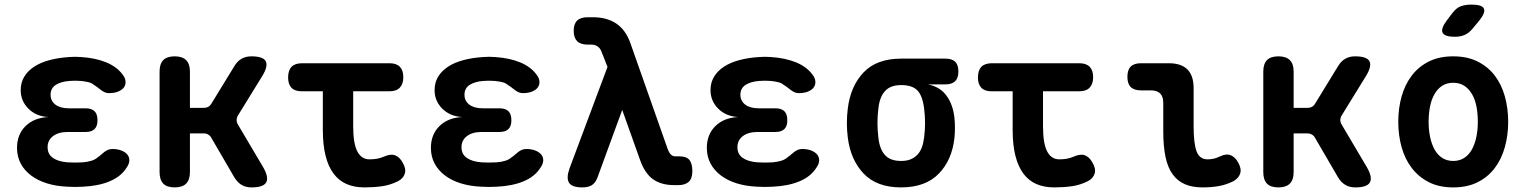

<svg xmlns="http://www.w3.org/2000/svg" viewBox="-20 -805 6640 835"><path d="M513 -481Q525 -466 526 -451Q527 -436 519 -425Q511 -414 494.5 -407Q478 -400 454 -400Q444 -400 436 -403.5Q428 -407 420.5 -412.5Q413 -418 405.5 -424Q398 -430 388 -436Q379 -444 365 -447.5Q351 -451 332 -453Q319 -454 306.5 -454Q294 -454 282 -453Q244 -450 222 -435.5Q200 -421 200 -393Q200 -366 221 -350Q242 -334 279 -334H352Q378 -334 391 -321.5Q404 -309 404 -282Q404 -256 391 -243.5Q378 -231 352 -231H274Q234 -231 210.5 -213Q187 -195 187 -165Q187 -134 210.5 -118Q234 -102 274 -99Q290 -98 307 -98Q324 -98 340 -99Q362 -101 378 -106Q394 -111 405 -121Q413 -126 420.5 -133Q428 -140 435 -145Q442 -150 450 -153.5Q458 -157 469 -157Q492 -157 509 -150Q526 -143 534.5 -132Q543 -121 542.5 -106.5Q542 -92 530 -75Q506 -37 457 -16.5Q408 4 340 7Q324 8 307 8Q290 8 274 7Q225 5 184.5 -7.5Q144 -20 115 -42Q86 -64 70 -94Q54 -124 54 -162Q54 -220 91 -256.5Q128 -293 190 -296Q137 -299 103.5 -332.5Q70 -366 70 -413Q70 -446 85.5 -471.5Q101 -497 128.5 -515Q156 -533 195 -543.5Q234 -554 282 -557Q294 -558 306.5 -558Q319 -558 332 -557Q395 -553 441.5 -534Q488 -515 513 -481Z M740 10Q706 10 690 -6.5Q674 -23 674 -56V-494Q674 -527 690 -543.5Q706 -560 740 -560Q773 -560 789.5 -543.5Q806 -527 806 -494V-336H866Q878 -336 886.5 -341Q895 -346 901 -357L999 -517Q1012 -539 1030.5 -549.5Q1049 -560 1073 -560Q1124 -560 1135.5 -539Q1147 -518 1121 -475L1015 -303Q1009 -293 1009 -283Q1009 -273 1015 -263L1125 -77Q1150 -33 1137.5 -11.5Q1125 10 1074 10Q1049 10 1030.5 -1Q1012 -12 999 -34L900 -204Q895 -214 886 -219.5Q877 -225 865 -225H806V-56Q806 -23 789.5 -6.5Q773 10 740 10Z M1674 -530Q1704 -530 1719 -514.5Q1734 -499 1734 -469.5Q1734 -440 1719 -424Q1704 -408 1674 -408H1516V-256Q1516 -181 1534 -146.5Q1552 -112 1587 -112Q1603 -112 1618.5 -114.5Q1634 -117 1650 -124Q1679 -137 1698.5 -129.5Q1718 -122 1731 -98Q1747 -71 1740.5 -50Q1734 -29 1711 -17Q1677 0 1641 5Q1605 10 1565 10Q1521 10 1487.5 -4.5Q1454 -19 1431 -49.5Q1408 -80 1396 -127.5Q1384 -175 1384 -240V-408H1292Q1262 -408 1247.5 -423.5Q1233 -439 1233 -468Q1233 -499 1248 -514.5Q1263 -530 1294 -530Z M2313 -481Q2325 -466 2326 -451Q2327 -436 2319 -425Q2311 -414 2294.5 -407Q2278 -400 2254 -400Q2244 -400 2236 -403.5Q2228 -407 2220.5 -412.5Q2213 -418 2205.5 -424Q2198 -430 2188 -436Q2179 -444 2165 -447.5Q2151 -451 2132 -453Q2119 -454 2106.5 -454Q2094 -454 2082 -453Q2044 -450 2022 -435.5Q2000 -421 2000 -393Q2000 -366 2021 -350Q2042 -334 2079 -334H2152Q2178 -334 2191 -321.5Q2204 -309 2204 -282Q2204 -256 2191 -243.5Q2178 -231 2152 -231H2074Q2034 -231 2010.5 -213Q1987 -195 1987 -165Q1987 -134 2010.5 -118Q2034 -102 2074 -99Q2090 -98 2107 -98Q2124 -98 2140 -99Q2162 -101 2178 -106Q2194 -111 2205 -121Q2213 -126 2220.5 -133Q2228 -140 2235 -145Q2242 -150 2250 -153.5Q2258 -157 2269 -157Q2292 -157 2309 -150Q2326 -143 2334.5 -132Q2343 -121 2342.5 -106.5Q2342 -92 2330 -75Q2306 -37 2257 -16.5Q2208 4 2140 7Q2124 8 2107 8Q2090 8 2074 7Q2025 5 1984.5 -7.5Q1944 -20 1915 -42Q1886 -64 1870 -94Q1854 -124 1854 -162Q1854 -220 1891 -256.5Q1928 -293 1990 -296Q1937 -299 1903.5 -332.5Q1870 -366 1870 -413Q1870 -446 1885.5 -471.5Q1901 -497 1928.5 -515Q1956 -533 1995 -543.5Q2034 -554 2082 -557Q2094 -558 2106.5 -558Q2119 -558 2132 -557Q2195 -553 2241.5 -534Q2288 -515 2313 -481Z M2578 -32Q2569 -9 2553.5 0.5Q2538 10 2513 10Q2467 10 2454.5 -10.5Q2442 -31 2457 -73L2622 -514L2596 -580Q2590 -596 2578.5 -603.5Q2567 -611 2552 -611H2535Q2505 -611 2490 -626Q2475 -641 2475 -671Q2475 -701 2490 -715.5Q2505 -730 2535 -730H2559Q2620 -730 2661 -702Q2702 -674 2722 -616L2883 -159Q2890 -140 2898 -132.5Q2906 -125 2917 -125H2935Q2966 -125 2978.5 -109Q2991 -93 2991 -61Q2991 -28 2975 -14Q2959 0 2931 0H2911Q2856 0 2820 -25.5Q2784 -51 2763 -111L2686 -327Z M3513 -481Q3525 -466 3526 -451Q3527 -436 3519 -425Q3511 -414 3494.5 -407Q3478 -400 3454 -400Q3444 -400 3436 -403.5Q3428 -407 3420.5 -412.5Q3413 -418 3405.5 -424Q3398 -430 3388 -436Q3379 -444 3365 -447.5Q3351 -451 3332 -453Q3319 -454 3306.5 -454Q3294 -454 3282 -453Q3244 -450 3222 -435.5Q3200 -421 3200 -393Q3200 -366 3221 -350Q3242 -334 3279 -334H3352Q3378 -334 3391 -321.5Q3404 -309 3404 -282Q3404 -256 3391 -243.5Q3378 -231 3352 -231H3274Q3234 -231 3210.5 -213Q3187 -195 3187 -165Q3187 -134 3210.5 -118Q3234 -102 3274 -99Q3290 -98 3307 -98Q3324 -98 3340 -99Q3362 -101 3378 -106Q3394 -111 3405 -121Q3413 -126 3420.5 -133Q3428 -140 3435 -145Q3442 -150 3450 -153.5Q3458 -157 3469 -157Q3492 -157 3509 -150Q3526 -143 3534.5 -132Q3543 -121 3542.5 -106.5Q3542 -92 3530 -75Q3506 -37 3457 -16.5Q3408 4 3340 7Q3324 8 3307 8Q3290 8 3274 7Q3225 5 3184.5 -7.5Q3144 -20 3115 -42Q3086 -64 3070 -94Q3054 -124 3054 -162Q3054 -220 3091 -256.5Q3128 -293 3190 -296Q3137 -299 3103.5 -332.5Q3070 -366 3070 -413Q3070 -446 3085.5 -471.5Q3101 -497 3128.5 -515Q3156 -533 3195 -543.5Q3234 -554 3282 -557Q3294 -558 3306.5 -558Q3319 -558 3332 -557Q3395 -553 3441.5 -534Q3488 -515 3513 -481Z M4092 -438H4016Q4069 -427 4097 -388Q4125 -349 4131 -291Q4133 -270 4133 -249Q4133 -228 4131 -207Q4121 -110 4063 -50Q4005 10 3899 10Q3793 10 3736 -50Q3679 -110 3667 -207Q3663 -239 3663 -270Q3663 -301 3667 -333Q3679 -431 3736 -490.5Q3793 -550 3899 -550H4092Q4120 -550 4134 -536.5Q4148 -523 4148 -494Q4148 -466 4134 -452Q4120 -438 4092 -438ZM3899 -105Q3923 -105 3940 -112Q3957 -119 3969.5 -132Q3982 -145 3989 -164Q3996 -183 3999 -207Q4003 -239 4003 -270Q4003 -301 3999 -333Q3992 -389 3969.5 -412Q3947 -435 3899 -435Q3852 -435 3828.5 -408.5Q3805 -382 3800 -333Q3796 -301 3796 -270Q3796 -239 3800 -207Q3805 -158 3828 -131.5Q3851 -105 3899 -105Z M4674 -530Q4704 -530 4719 -514.5Q4734 -499 4734 -469.5Q4734 -440 4719 -424Q4704 -408 4674 -408H4516V-256Q4516 -181 4534 -146.5Q4552 -112 4587 -112Q4603 -112 4618.5 -114.5Q4634 -117 4650 -124Q4679 -137 4698.5 -129.5Q4718 -122 4731 -98Q4747 -71 4740.5 -50Q4734 -29 4711 -17Q4677 0 4641 5Q4605 10 4565 10Q4521 10 4487.5 -4.5Q4454 -19 4431 -49.5Q4408 -80 4396 -127.5Q4384 -175 4384 -240V-408H4292Q4262 -408 4247.5 -423.5Q4233 -439 4233 -468Q4233 -499 4248 -514.5Q4263 -530 4294 -530Z M5171 -256Q5171 -181 5184 -146.5Q5197 -112 5232 -112Q5244 -112 5256.5 -114.5Q5269 -117 5284 -124Q5312 -138 5332 -130Q5352 -122 5365 -98Q5380 -71 5373.5 -50.5Q5367 -30 5344 -17Q5312 -1 5279 4.5Q5246 10 5210 10Q5166 10 5134 -3.5Q5102 -17 5080.5 -46Q5059 -75 5049 -121.5Q5039 -168 5039 -233V-358Q5039 -385 5025.5 -398.5Q5012 -412 4985 -412H4942Q4912 -412 4897.5 -426.5Q4883 -441 4883 -471Q4883 -501 4897.5 -515.5Q4912 -530 4942 -530H5063Q5117 -530 5144 -503Q5171 -476 5171 -422Z M5540 10Q5506 10 5490 -6.5Q5474 -23 5474 -56V-494Q5474 -527 5490 -543.5Q5506 -560 5540 -560Q5573 -560 5589.5 -543.5Q5606 -527 5606 -494V-336H5666Q5678 -336 5686.5 -341Q5695 -346 5701 -357L5799 -517Q5812 -539 5830.5 -549.5Q5849 -560 5873 -560Q5924 -560 5935.5 -539Q5947 -518 5921 -475L5815 -303Q5809 -293 5809 -283Q5809 -273 5815 -263L5925 -77Q5950 -33 5937.5 -11.5Q5925 10 5874 10Q5849 10 5830.5 -1Q5812 -12 5799 -34L5700 -204Q5695 -214 5686 -219.5Q5677 -225 5665 -225H5606V-56Q5606 -23 5589.5 -6.5Q5573 10 5540 10Z M6300 10Q6239 10 6194.5 -12.5Q6150 -35 6120 -74Q6090 -113 6075.5 -165Q6061 -217 6061 -275Q6061 -334 6075.5 -385.5Q6090 -437 6119.5 -476Q6149 -515 6194 -537.5Q6239 -560 6300 -560Q6361 -560 6406 -537.5Q6451 -515 6480.5 -476.5Q6510 -438 6524.5 -386Q6539 -334 6539 -275Q6539 -217 6524.5 -165Q6510 -113 6480.5 -74Q6451 -35 6406 -12.5Q6361 10 6300 10ZM6300 -105Q6327 -105 6347.5 -118Q6368 -131 6381 -154.5Q6394 -178 6400.5 -209Q6407 -240 6407 -275Q6407 -311 6401 -342Q6395 -373 6381.5 -396Q6368 -419 6348 -432Q6328 -445 6300 -445Q6272 -445 6252 -432Q6232 -419 6218.5 -395.5Q6205 -372 6199 -341Q6193 -310 6193 -275Q6193 -240 6199.5 -209Q6206 -178 6219 -154.5Q6232 -131 6252.5 -118Q6273 -105 6300 -105ZM6383 -679Q6368 -661 6349.5 -653Q6331 -645 6308 -645Q6263 -645 6254 -662.5Q6245 -680 6272 -716L6297 -749Q6314 -771 6333.5 -778Q6353 -785 6380 -785Q6426 -785 6433.5 -767.5Q6441 -750 6413 -715Z"/></svg>

Font: Maple Mono Normal NL
Style: Bold
Weight: 700
Monospace: yes
Designer: subframe7536
Version: Version 7.000